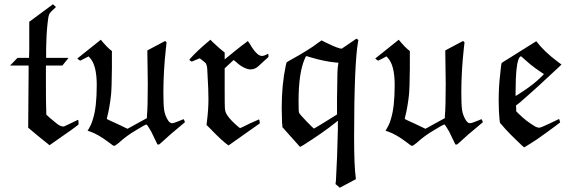

<svg xmlns="http://www.w3.org/2000/svg" viewBox="-20 -660 2686 899"><path d="M228 -640 242 -627 227 -613Q221 -607 219 -605Q217 -603 214 -599Q211 -595 210.5 -593.5Q210 -592 208.5 -587Q207 -582 206.5 -579.5Q206 -577 205 -568Q204 -559 203 -553Q197 -500 196 -435V-389H301L272 -353H195V-274Q195 -178 196 -159L197 -123Q210 -110 245 -82Q261 -69 273 -68H280L312 -83Q344 -99 345 -99Q348 -99 348 -78Q348 -76 314 -51.5Q280 -27 246 -4L212 20Q211 20 163.5 -19Q116 -58 112 -62Q112 -122 113 -196Q113 -228 113.5 -262.5Q114 -297 114 -318.5Q114 -340 114 -341V-353H27L62 -389H116L117 -431V-558Z M672 -268Q672 -291 671 -343Q670 -395 670 -412V-424L753 -468L757 -465L760 -461L757 -435Q745 -327 745 -226Q745 -171 748.5 -145.5Q752 -120 767 -96Q775 -84 785 -83Q794 -83 825 -96L839 -102Q840 -102 843 -96Q846 -90 846 -88L826 -71Q778 -32 734 9Q725 18 721 17L717 16Q695 -31 688 -44Q669 -77 666 -77Q660 -77 618 -51Q573 -25 536 9Q519 23 514 23Q510 23 490 7Q440 -31 402 -44L390 -48L394 -54Q398 -60 404.5 -73.5Q411 -87 415 -102Q433 -157 433 -262Q433 -356 400 -390L395 -396L356 -376L349 -380L342 -386L452 -474Q482 -437 504 -421V-339Q503 -244 500 -217Q497 -188 492 -159.5Q487 -131 483 -117L480 -103Q480 -102 529 -80L577 -57L668 -107V-116Q672 -161 672 -268Z M957 -467 965 -474 978 -461Q1012 -429 1032 -414V-382L1085 -425Q1097 -435 1111.5 -446Q1126 -457 1133 -462L1140 -468L1147 -459Q1174 -411 1195 -401Q1201 -398 1207 -398Q1215 -398 1227 -404Q1229 -405 1231 -406Q1233 -407 1234 -408H1236Q1236 -404 1237 -400V-393L1219 -377Q1199 -359 1191 -351Q1174 -335 1153 -335Q1141 -335 1126 -342Q1105 -351 1084 -371L1074 -379Q1071 -376 1063 -369Q1055 -362 1048 -355L1032 -340V-243Q1032 -164 1033 -151.5Q1034 -139 1039 -129Q1050 -108 1078 -82Q1102 -60 1104 -60Q1106 -60 1148 -81Q1192 -101 1193 -101Q1194 -100 1195.5 -91.5Q1197 -83 1196 -82L1050 21Q1023 3 967 -55L947 -75L949 -92Q956 -147 956 -196Q956 -241 952 -305Q951 -349 947 -355Q945 -359 945 -361Q945 -364 927 -378L915 -387L898 -380Q880 -372 879 -372Q878 -371 872.5 -374.5Q867 -378 867 -380Q867 -382 872 -387Q902 -421 957 -467Z M1638 -19Q1638 119 1646 174V179L1571 219L1561 210L1551 202L1553 185Q1559 83 1562 -54V-95L1550 -85Q1494 -40 1401 19Q1385 29 1384 27Q1379 22 1342 -20L1302 -65V-73Q1300 -83 1300 -115Q1300 -122 1299.5 -135Q1299 -148 1299 -154Q1299 -263 1318 -353L1322 -368L1333 -375Q1428 -427 1470 -460Q1485 -471 1486 -471L1499 -464Q1513 -457 1534 -447.5Q1555 -438 1569 -434L1580 -432L1649 -479L1651 -478Q1653 -476 1655 -474.5Q1657 -473 1658 -473L1656 -461Q1648 -417 1643 -307Q1638 -185 1638 -19ZM1558 -196Q1559 -216 1559 -256Q1559 -296 1560 -322Q1561 -348 1564 -361V-367H1555Q1499 -372 1433 -392Q1418 -397 1415 -397H1414Q1412 -397 1408 -387Q1378 -321 1378 -187Q1378 -138 1380 -133Q1382 -126 1415 -92Q1448 -58 1450 -58L1457 -62Q1465 -67 1479 -75Q1493 -83 1505 -91L1558 -124Z M2067 -268Q2067 -291 2066 -343Q2065 -395 2065 -412V-424L2148 -468L2152 -465L2155 -461L2152 -435Q2140 -327 2140 -226Q2140 -171 2143.5 -145.5Q2147 -120 2162 -96Q2170 -84 2180 -83Q2189 -83 2220 -96L2234 -102Q2235 -102 2238 -96Q2241 -90 2241 -88L2221 -71Q2173 -32 2129 9Q2120 18 2116 17L2112 16Q2090 -31 2083 -44Q2064 -77 2061 -77Q2055 -77 2013 -51Q1968 -25 1931 9Q1914 23 1909 23Q1905 23 1885 7Q1835 -31 1797 -44L1785 -48L1789 -54Q1793 -60 1799.5 -73.5Q1806 -87 1810 -102Q1828 -157 1828 -262Q1828 -356 1795 -390L1790 -396L1751 -376L1744 -380L1737 -386L1847 -474Q1877 -437 1899 -421V-339Q1898 -244 1895 -217Q1892 -188 1887 -159.5Q1882 -131 1878 -117L1875 -103Q1875 -102 1924 -80L1972 -57L2063 -107V-116Q2067 -161 2067 -268Z M2598 -103Q2598 -101 2600.5 -94.5Q2603 -88 2603 -87L2582 -71Q2538 -38 2492 -6Q2436 30 2434 30Q2433 30 2422.5 20Q2412 10 2397 -4.5Q2382 -19 2372 -29Q2348 -53 2321 -85L2319 -99Q2315 -139 2315 -190Q2315 -256 2322 -312Q2326 -358 2329 -365L2339 -372Q2350 -378 2371.5 -392Q2393 -406 2411 -417L2491 -467Q2529 -417 2594 -369L2609 -358L2600 -349Q2494 -249 2414 -180L2396 -166L2397 -152V-139L2410 -126Q2443 -93 2487 -67Q2497 -62 2505 -62Q2512 -62 2554 -82ZM2424 -393Q2420 -397 2419 -397Q2416 -395 2414 -393Q2394 -373 2394 -219V-211Q2397 -211 2431 -234Q2480 -266 2513 -299L2527 -313L2512 -323Q2489 -338 2464 -358Q2458 -363 2442 -377Q2426 -391 2424 -393Z"/></svg>

Font: MathJax_Fraktur
Style: Regular
Weight: 400
Version: Version 1.1